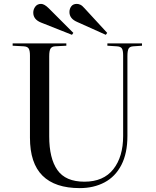

<svg xmlns="http://www.w3.org/2000/svg" viewBox="-20 -953 802 987"><path d="M390 14Q263 14 198.5 -50Q134 -114 134 -245V-668Q134 -693 127.5 -703.5Q121 -714 101 -715L45 -718V-730H321V-718L263 -715Q247 -714 240 -703.5Q233 -693 233 -664V-252Q233 -139 275 -79Q317 -19 414 -19Q512 -19 562.5 -83Q613 -147 613 -254V-668Q613 -694 606.5 -704Q600 -714 580 -715L532 -718V-730H710V-718L666 -715Q647 -714 641 -703Q635 -692 635 -664V-254Q635 -165 604 -105Q573 -45 517.5 -15.5Q462 14 390 14ZM524 -774 377 -840Q337 -857 337 -891Q337 -908 346.5 -920.5Q356 -933 375 -933Q384 -933 393.5 -928.5Q403 -924 415 -910L531 -784ZM350 -774 191 -837Q151 -853 151 -888Q151 -905 161.5 -919Q172 -933 191 -933Q208 -933 231 -910L357 -784Z"/></svg>

Font: Literata 72pt
Style: Regular
Weight: 400
Designer: Latin by Veronika Burian and Jose Scaglione. Greek by Irene Vlachou. Cyrillic by Vera Evstafieva.
Foundry: TypeTogether
Version: Version 3.002